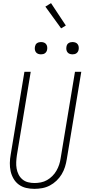

<svg xmlns="http://www.w3.org/2000/svg" viewBox="-20 -1191 540 1219"><path d="M198 8Q171 8 145.5 2Q120 -4 99.5 -19Q79 -34 66 -56.5Q53 -79 47.5 -104Q42 -129 42.5 -156Q43 -183 48 -210L135 -735H175L87 -204Q84 -183 83 -162Q82 -141 85.5 -121Q89 -101 98 -83Q107 -65 122.5 -52Q138 -39 158 -34Q178 -29 199 -29Q219 -29 239.5 -33Q260 -37 278.5 -47.5Q297 -58 312.5 -73.5Q328 -89 338.5 -107.5Q349 -126 355.5 -145.5Q362 -165 365 -186L456 -735H496L404 -180Q400 -155 392.5 -131Q385 -107 371.5 -84.5Q358 -62 338.5 -43.5Q319 -25 296 -13Q273 -1 248 3.5Q223 8 198 8ZM440 -846Q431 -846 422.5 -849Q414 -852 408.5 -859Q403 -866 401.5 -875.5Q400 -885 402 -895Q403 -901 406 -907Q409 -913 415 -917Q421 -921 427.5 -922.5Q434 -924 440 -924Q450 -924 458.5 -921Q467 -918 472.5 -911Q478 -904 479.5 -894.5Q481 -885 479 -875Q478 -869 474.5 -863Q471 -857 465.5 -853Q460 -849 453.5 -847.5Q447 -846 440 -846ZM240 -846Q231 -846 222.5 -849Q214 -852 208.5 -859Q203 -866 201.5 -875.5Q200 -885 202 -895Q203 -901 206 -907Q209 -913 215 -917Q221 -921 227.5 -922.5Q234 -924 240 -924Q250 -924 258.5 -921Q267 -918 272.5 -911Q278 -904 279.5 -894.5Q281 -885 279 -875Q278 -869 274.5 -863Q271 -857 265.5 -853Q260 -849 253.5 -847.5Q247 -846 240 -846ZM368 -1011 268 -1149 304 -1171 398 -1029Z"/></svg>

Font: Iosevka Curly XLtObl
Style: Regular
Weight: 200
Italic angle: -9°
Monospace: yes
Designer: Belleve Invis
Foundry: Belleve Invis
Version: Version 11.1.0; ttfautohint (v1.8.3)